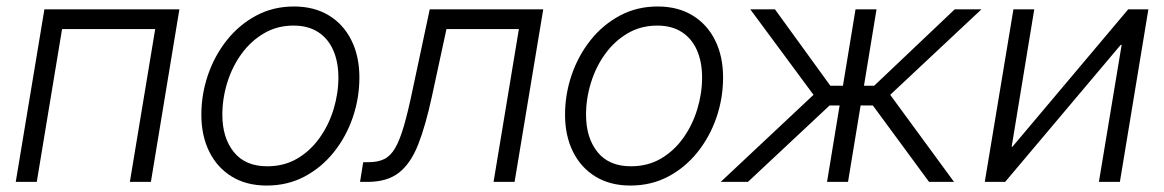

<svg xmlns="http://www.w3.org/2000/svg" viewBox="-20 -558 3572 589"><path d="M530.3 -529.3 442.9 0H378.4L456.1 -468.8H170.4L92.8 0H28.3L116.2 -529.3Z M798.3 11.2Q736.3 11.2 691.4 -16.1Q646.5 -43.5 622.1 -92.5Q597.7 -141.6 597.7 -206.1Q597.7 -268.6 617.9 -327.9Q638.2 -387.2 675.8 -434.6Q713.4 -481.9 765.6 -510Q817.9 -538.1 881.8 -538.1Q943.8 -538.1 988.8 -510.7Q1033.7 -483.4 1058.1 -434.3Q1082.5 -385.3 1082.5 -320.3Q1082.5 -257.3 1062.3 -198Q1042 -138.7 1004.4 -91.6Q966.8 -44.4 914.6 -16.6Q862.3 11.2 798.3 11.2ZM799.8 -47.9Q851.6 -47.9 891.8 -71.5Q932.1 -95.2 960.4 -135Q988.8 -174.8 1003.4 -223.1Q1018.1 -271.5 1018.1 -320.3Q1018.1 -367.7 1002.4 -403.6Q986.8 -439.5 956.1 -459.5Q925.3 -479.5 880.4 -479.5Q830.1 -479.5 789.8 -455.8Q749.5 -432.1 720.9 -392.8Q692.4 -353.5 677.2 -304.7Q662.1 -255.9 662.1 -206.1Q662.1 -135.3 697.3 -91.6Q732.4 -47.9 799.8 -47.9Z M1084.5 0 1094.2 -60.5H1111.3Q1139.6 -60.5 1158.9 -70.1Q1178.2 -79.6 1192.4 -104Q1206.5 -128.4 1219.2 -172.1Q1231.9 -215.8 1246.1 -284.2L1298.3 -529.3H1646.5L1558.6 0H1494.1L1571.8 -468.8H1349.6L1305.2 -263.2Q1285.6 -172.4 1262.7 -114.3Q1239.7 -56.2 1203.6 -28.1Q1167.5 0 1107.4 0Z M1914.1 11.2Q1852.1 11.2 1807.1 -16.1Q1762.2 -43.5 1737.8 -92.5Q1713.4 -141.6 1713.4 -206.1Q1713.4 -268.6 1733.6 -327.9Q1753.9 -387.2 1791.5 -434.6Q1829.1 -481.9 1881.3 -510Q1933.6 -538.1 1997.6 -538.1Q2059.6 -538.1 2104.5 -510.7Q2149.4 -483.4 2173.8 -434.3Q2198.2 -385.3 2198.2 -320.3Q2198.2 -257.3 2178 -198Q2157.7 -138.7 2120.1 -91.6Q2082.5 -44.4 2030.3 -16.6Q1978 11.2 1914.1 11.2ZM1915.5 -47.9Q1967.3 -47.9 2007.6 -71.5Q2047.9 -95.2 2076.2 -135Q2104.5 -174.8 2119.1 -223.1Q2133.8 -271.5 2133.8 -320.3Q2133.8 -367.7 2118.2 -403.6Q2102.5 -439.5 2071.8 -459.5Q2041 -479.5 1996.1 -479.5Q1945.8 -479.5 1905.5 -455.8Q1865.2 -432.1 1836.7 -392.8Q1808.1 -353.5 1793 -304.7Q1777.8 -255.9 1777.8 -206.1Q1777.8 -135.3 1813 -91.6Q1848.1 -47.9 1915.5 -47.9Z M2190.9 0 2475.6 -267.1 2281.7 -529.3H2357.4L2527.3 -294.9H2565.9L2604.5 -529.3H2668.9L2630.4 -294.9H2661.6L2908.7 -529.3H2990.7L2710.9 -267.1L2906.7 0H2830.1L2657.7 -234.4H2620.1L2581.5 0H2517.1L2555.7 -234.4H2524.9L2274.4 0Z M3415.5 0H3351.1L3420.9 -420.4H3418L3063.5 0H3001L3088.9 -529.3H3152.8L3083.5 -107.9H3085.9L3440.9 -529.3H3502.9Z"/></svg>

Font: Inter 24pt Light
Style: Italic
Weight: 300
Italic angle: -9.3988°
Designer: Rasmus Andersson
Foundry: rsms
Version: Version 4.001;git-66647c0bb